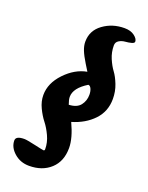

<svg xmlns="http://www.w3.org/2000/svg" viewBox="-166 -833 834 1079"><g transform="rotate(20 250.5 -293.5)"><path d="M363 -637Q363 -596 378.5 -560Q394 -524 412 -500Q430 -476 445.5 -436.5Q461 -397 461 -352Q461 -277 412 -225.5Q363 -174 285 -151Q324 -68 324 -9Q324 71 274.5 116.5Q225 162 146 162Q94 162 57 129.5Q20 97 20 56Q20 29 71 29Q86 29 137 40.5Q188 52 193 52Q200 52 200 43Q200 3 182 -35.5Q164 -74 143 -100.5Q122 -127 104 -164.5Q86 -202 86 -240Q86 -311 144.5 -372.5Q203 -434 274 -447Q272 -450 249 -487.5Q226 -525 215.5 -551.5Q205 -578 205 -602Q205 -669 260 -709Q315 -749 387 -749Q424 -749 446.5 -732Q469 -715 469 -698Q469 -689 452.5 -684.5Q436 -680 416 -678.5Q396 -677 379.5 -667Q363 -657 363 -637ZM239 -237Q287 -239 308 -266Q329 -293 329 -329Q329 -350 322 -365Q315 -380 304 -380Q229 -334 229 -281Q229 -264 239 -237Z"/></g></svg>

Font: LeckerliOne
Style: Regular
Weight: 400
Designer: Gesine Todt
Foundry: Gesine Todt
Version: Version 1.000